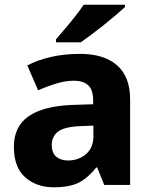

<svg xmlns="http://www.w3.org/2000/svg" viewBox="-20 -786 643 816"><path d="M320 -557Q423 -557 478 -508Q533 -459 533 -364V0H423L393 -74H389Q354 -30 315 -10Q276 10 208 10Q135 10 87 -32.5Q39 -75 39 -162Q39 -248 101 -291.5Q163 -335 285 -340L376 -343V-358Q376 -405 354.5 -424Q333 -443 295 -443Q259 -443 219.5 -431Q180 -419 142 -402L96 -508Q140 -531 196.5 -544Q253 -557 320 -557ZM321 -250Q253 -247 226.5 -226.5Q200 -206 200 -170Q200 -136 219 -120Q238 -104 269 -104Q314 -104 345.5 -131Q377 -158 377 -207V-252ZM511 -756Q496 -742 472.5 -722Q449 -702 421.5 -680Q394 -658 368 -638.5Q342 -619 323 -606H218V-619Q234 -638 256 -663.5Q278 -689 299.5 -716.5Q321 -744 336 -766H511Z"/></svg>

Font: Noto Sans Oriya
Style: Bold
Weight: 700
Designer: Amélie Bonet and Sol Matas
Foundry: Google LLC
Version: Version 2.006; ttfautohint (v1.8.4.7-5d5b)